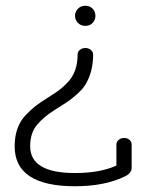

<svg xmlns="http://www.w3.org/2000/svg" viewBox="-20 -638 512 668"><path d="M304 -448Q304 -389 278 -345Q268 -328 247.5 -310Q227 -292 215 -284Q203 -276 168 -254Q133 -232 109 -204Q85 -176 85 -129Q85 -36 241 -36Q328 -36 385 -62V-135Q385 -145 393 -151.5Q401 -158 412 -158Q423 -158 430.5 -151.5Q438 -145 438 -135V-54Q438 -35 414 -24Q344 10 241 10Q31 10 31 -129Q31 -196 68 -236Q88 -257 103.5 -269Q119 -281 146 -298Q173 -315 186 -324.5Q199 -334 216 -352Q250 -388 250 -448Q250 -458 258 -464.5Q266 -471 277 -471Q288 -471 296 -464.5Q304 -458 304 -448ZM302.5 -607.5Q312 -597 312 -583Q312 -569 302.5 -558.5Q293 -548 277 -548Q261 -548 251 -558.5Q241 -569 241 -583Q241 -597 251 -607.5Q261 -618 277 -618Q293 -618 302.5 -607.5Z"/></svg>

Font: Flamenco
Style: Regular
Weight: 400
Designer: Luciano Vergara
Foundry: Luciano Vergara
Version: Version 1.002